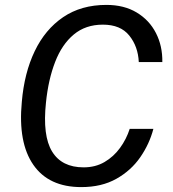

<svg xmlns="http://www.w3.org/2000/svg" viewBox="-20 -753 706 783"><path d="M311.5 10Q179 10 116 -80.8Q53 -171.5 69 -338Q79 -455.5 121.5 -544.2Q164 -633 237.5 -683Q311 -733 414 -733Q486 -733 537.5 -702Q589 -671 616 -618.2Q643 -565.5 642 -500H546Q543 -563.5 507.2 -608Q471.5 -652.5 399.5 -652.5Q329 -652.5 280.8 -612.2Q232.5 -572 204.8 -500.2Q177 -428.5 167.5 -335Q153 -199.5 192.5 -135Q232 -70.5 321 -70.5Q369 -70.5 406.2 -92.2Q443.5 -114 469.5 -149.8Q495.5 -185.5 509 -227.5H605.5Q589.5 -166 552 -111.8Q514.5 -57.5 454.5 -23.8Q394.5 10 311.5 10Z"/></svg>

Font: Public Sans
Style: Italic
Weight: 400
Italic angle: -8°
Designer: The Public Sans project authors (U.S. Web Design System). Libre Franklin designed by Pablo Impallari and Rodrigo Fuenzal
Version: Version 1.008; ttfautohint (v1.8.1) -l 8 -r 50 -G 200 -x 14 